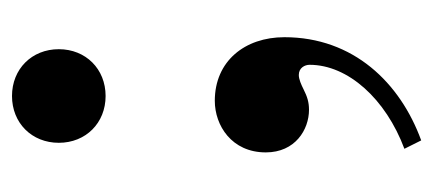

<svg xmlns="http://www.w3.org/2000/svg" viewBox="-221 -305 722 320"><g transform="rotate(-90 140.0 -145.0)"><path d="M62 -408C62 -363 95 -330 140 -330C185 -330 218 -363 218 -408C218 -453 185 -486 140 -486C95 -486 62 -453 62 -408ZM46 -63C46 -14 84 9 117 9C130 9 139 6 151 0C159 -4 168 -8 175 -8C187 -8 192 2 192 10C192 74 135 137 52 168L66 196C162 161 238 83 238 -32C238 -98 198 -148 132 -148C91 -148 46 -120 46 -63Z"/></g></svg>

Font: Old Standard
Style: Bold
Weight: 700
Designer: Alexey Kryukov <alexios@thessalonica.org.ru>
Version: Version 2.0.2